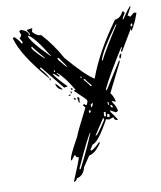

<svg xmlns="http://www.w3.org/2000/svg" viewBox="-52 -748 672 800"><g transform="rotate(-5 284.5 -348.0)"><path d="M226.6 6.8 225.6 2.9Q253.9 -83 253.9 -94.7Q253.9 -95.7 252 -95.7L248 -94.7Q243.2 -95.7 240.2 -104.5L236.3 -103.5L224.6 -85L220.7 -84V-89.8Q220.7 -104.5 254.9 -180.7Q256.8 -193.4 299.8 -298.8L290 -308.6L295.9 -314.5Q298.8 -308.6 302.7 -308.6H305.7Q310.5 -320.3 310.5 -322.3Q309.6 -325.2 309.1 -328.6Q308.6 -332 259.8 -370.1L257.8 -374L265.6 -375Q226.6 -430.7 196.3 -451.2L192.4 -450.2L203.1 -441.4V-437.5L199.2 -436.5Q180.7 -451.2 175.8 -451.2Q182.6 -435.5 234.4 -392.6L218.8 -388.7L129.9 -480.5L126 -479.5V-475.6Q158.2 -445.3 161.1 -431.6Q47.9 -541 23.4 -612.3L29.3 -617.2Q54.7 -596.7 56.6 -587.9L63.5 -588.9Q62.5 -595.7 50.8 -610.4Q57.6 -612.3 59.6 -625Q54.7 -630.9 52.7 -638.7L59.6 -644.5Q88.9 -637.7 92.8 -620.1L96.7 -621.1L95.7 -625Q85.9 -635.7 84 -641.6L107.4 -647.5V-643.6L105.5 -633.8L106.4 -630.9Q124 -615.2 136.7 -615.2H142.6Q192.4 -569.3 230.5 -511.7Q311.5 -432.6 348.6 -415Q377 -523.4 454.1 -652.3Q477.5 -656.2 487.3 -683.6H489.3Q495.1 -682.6 497.1 -676.8Q486.3 -656.2 486.3 -652.3V-651.4L490.2 -652.3Q516.6 -701.2 522.5 -703.1L523.4 -700.2L507.8 -664.1H509.8Q515.6 -663.1 517.6 -658.2L534.2 -673.8L538.1 -674.8L545.9 -672.9Q535.2 -629.9 518.6 -598.6L516.6 -609.4L470.7 -514.6L467.8 -522.5Q473.6 -533.2 473.6 -535.2H469.7Q411.1 -420.9 391.6 -368.2L393.6 -360.4L457 -483.4L459 -476.6L408.2 -348.6Q418.9 -339.8 428.7 -312.5H424.8L411.1 -316.4L414.1 -309.6Q429.7 -292 433.6 -273.4Q427.7 -267.6 423.8 -267.6L400.4 -278.3L402.3 -270.5Q413.1 -259.8 430.7 -236.3L423.8 -235.4Q416 -236.3 412.1 -248L393.6 -240.2L380.9 -242.2Q339.8 -148.4 316.4 -142.6Q305.7 -124 304.7 -120.1Q308.6 -119.1 309.6 -117.2Q328.1 -129.9 341.8 -148.4L345.7 -149.4L346.7 -146.5Q324.2 -104.5 297.9 -97.7L272.5 -51.8Q266.6 -14.6 238.3 -7.8Q238.3 0 226.6 6.8ZM175.8 -523.4 174.8 -526.4Q110.4 -612.3 85.9 -618.2Q90.8 -593.8 175.8 -523.4ZM149.4 -516.6 148.4 -520.5Q102.5 -564.5 100.6 -570.3L96.7 -569.3L98.6 -561.5Q117.2 -540 149.4 -516.6ZM384.8 -487.3 388.7 -488.3Q402.3 -524.4 459 -632.8L455.1 -631.8Q391.6 -527.3 384.8 -487.3ZM518.6 -618.2Q524.4 -619.1 524.4 -625L523.4 -631.8Q517.6 -628.9 516.6 -624ZM239.3 -473.6Q238.3 -477.5 206.1 -514.6L201.2 -513.7L204.1 -505.9Q234.4 -473.6 239.3 -473.6ZM186.5 -457 185.5 -464.8 181.6 -463.9 182.6 -457ZM460 -488.3 459 -498Q459 -503.9 467.8 -510.7V-506.8Q466.8 -490.2 460 -488.3ZM162.1 -423.8 161.1 -431.6 165 -432.6 166 -424.8ZM208 -381.8Q187.5 -386.7 182.6 -408.2Q186.5 -408.2 211.9 -382.8ZM294.9 -421.9 293 -429.7 290 -428.7 291 -421.9ZM328.1 -385.7 335 -387.7Q309.6 -411.1 308.6 -417L300.8 -416Q326.2 -391.6 328.1 -385.7ZM252.9 -377H250Q246.1 -377 245.1 -381.8L252 -384.8ZM245.1 -362.3 243.2 -370.1 247.1 -371.1 249 -363.3ZM235.4 -352.5 234.4 -356.4 242.2 -358.4 243.2 -354.5ZM263.7 -335H259.8Q254.9 -335 253.9 -340.8L260.7 -341.8ZM278.3 -321.3H274.4L268.6 -343.8H271.5Q277.3 -343.8 278.3 -337.9L277.3 -332ZM324.2 -296.9Q330.1 -298.8 332 -315.4Q322.3 -310.5 322.3 -307.6ZM395.5 -300.8 399.4 -301.8 396.5 -313.5 392.6 -312.5ZM313.5 -274.4Q319.3 -275.4 320.3 -280.3L318.4 -287.1Q312.5 -285.2 312.5 -281.2ZM414.1 -289.1Q412.1 -299.8 406.2 -299.8H403.3Q405.3 -289.1 411.1 -289.1ZM381.8 -253.9V-273.4L374 -272.5V-255.9ZM395.5 -249 397.5 -257.8Q396.5 -263.7 391.6 -263.7H387.7L386.7 -252ZM331.1 -177.7 335 -178.7Q340.8 -180.7 373 -240.2L372.1 -247.1H368.2ZM253.9 -43.9 257.8 -44.9Q293.9 -134.8 311.5 -193.4Q303.7 -191.4 252.9 -47.9Z"/></g></svg>

Font: Blackcraft
Style: Regular
Weight: 400
Designer: GGBotNet
Foundry: GGBotNet
Version: 1.00